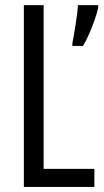

<svg xmlns="http://www.w3.org/2000/svg" viewBox="-20 -734 408 754"><path d="M73.7 0V-713.9H151.4V-70.8H350.6V0ZM365.7 -713.9V-704.1Q361.3 -683.1 351.1 -654.1Q340.8 -625 328.6 -597.7Q316.4 -570.3 305.7 -553.7H264.2V-564.9Q266.1 -572.8 269.5 -592.3Q272.9 -611.8 276.6 -635.5Q280.3 -659.2 283 -680.7Q285.6 -702.1 286.1 -713.9Z"/></svg>

Font: Open Sans Condensed
Style: Regular
Weight: 400
Width: 3
Designer: Monotype Design Team
Foundry: Monotype Imaging Inc.
Version: Version 3.000